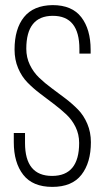

<svg xmlns="http://www.w3.org/2000/svg" viewBox="-20 -726 410 752"><path d="M186 -706Q262 -706 298.5 -658.5Q335 -611 335 -531V-516H291V-534Q291 -664 187 -664Q83 -664 83 -535Q83 -501 97 -472Q111 -443 133.5 -421.5Q156 -400 182.5 -380.5Q209 -361 236 -340.5Q263 -320 285.5 -297Q308 -274 322 -241Q336 -208 336 -169Q336 -89 299 -41.5Q262 6 185 6Q108 6 71 -41.5Q34 -89 34 -169V-205H78V-166Q78 -37 184 -37Q290 -37 290 -166Q290 -200 276 -228.5Q262 -257 239.5 -278Q217 -299 190.5 -319Q164 -339 137 -359.5Q110 -380 87.5 -403Q65 -426 51 -459Q37 -492 37 -532Q37 -613 74 -659Q111 -705 186 -706Z"/></svg>

Font: Bebas Neue Book
Style: Regular
Weight: 400
Designer: Ryoichi Tsunekawa
Foundry: Ryoichi Tsunekawa
Version: Version 001.003